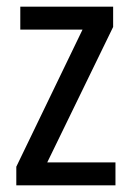

<svg xmlns="http://www.w3.org/2000/svg" viewBox="-20 -557 393 577"><path d="M327 0H29V-56L228 -468H41V-537H320V-476L122 -69H327Z"/></svg>

Font: Noto Sans Khmer Condensed
Style: Regular
Weight: 400
Width: 3
Designer: Danh Hong and the Monotype Design Team
Foundry: Monotype Imaging Inc.
Version: Version 2.004